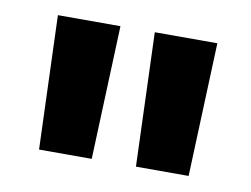

<svg xmlns="http://www.w3.org/2000/svg" viewBox="-45 -759 526 402"><g transform="rotate(10 218.5 -558.0)"><path d="M59 -416H171L182 -700H49ZM265 -416H377L388 -700H255Z"/></g></svg>

Font: Talent SemiBold
Style: Bold
Weight: 700
Designer: Mike Powis
Version: Version 1.001;hotconv 1.0.109;makeotfexe 2.5.65596